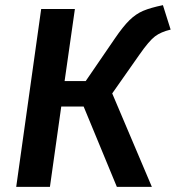

<svg xmlns="http://www.w3.org/2000/svg" viewBox="-20 -726 683 746"><path d="M643 -611Q605 -602 582 -584.5Q559 -567 522 -514L416 -363L570 0H434L305 -312H218L174 0H43L140 -691H271L231 -411H313L426 -576Q458 -623 483 -647.5Q508 -672 536.5 -684Q565 -696 613 -706Z"/></svg>

Font: FiraGO Medium
Style: Italic
Weight: 500
Italic angle: -8°
Designer: bBox Type GmbH
Foundry: bBox Type GmbH
Version: Version 1.001